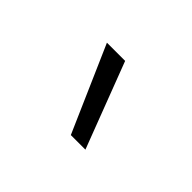

<svg xmlns="http://www.w3.org/2000/svg" viewBox="-52 -898 410 410"><g transform="rotate(45 153.0 -693.0)"><path d="M174 -596 89 -790H144L218 -596Z"/></g></svg>

Font: Georama Extra Condensed Light
Style: Regular
Weight: 300
Width: 2
Designer: Jean-Baptiste Levee
Foundry: Production Type
Version: Version 1.000